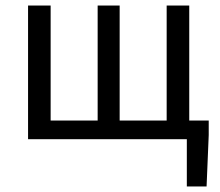

<svg xmlns="http://www.w3.org/2000/svg" viewBox="-20 -506 798 698"><path d="M82 0V-485.8H164.1V-67.9H335V-485.8H415V-67.9H585.9V-485.8H668V-67.9H738.8V-15.1L731 171.9H659.2V0Z"/></svg>

Font: Source Sans Pro
Style: Regular
Weight: 400
Designer: Paul D. Hunt
Foundry: Adobe Systems Incorporated
Version: Version 3.006;hotconv 1.0.111;makeotfexe 2.5.65597